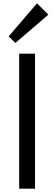

<svg xmlns="http://www.w3.org/2000/svg" viewBox="-20 -1132 325 1152"><path d="M270 -1044 72 -874 32 -914 202 -1112ZM190 0H95V-810H190Z"/></svg>

Font: TypoPRO Sinkin Sans
Style: 400 Regular
Weight: 400
Designer: Keith Bates
Foundry: K-Type
Version: Sinkin Sans (version 1.0)  by Keith Bates   •   © 2014   www